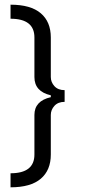

<svg xmlns="http://www.w3.org/2000/svg" viewBox="-20 -735 362 820"><path d="M197 -244V-75Q197 -8 154 28.5Q111 65 25 65V5Q127 5 127 -75V-244Q127 -304 197 -320V-328Q127 -344 127 -406V-575Q127 -655 25 -655V-715Q111 -715 154 -678.5Q197 -642 197 -575V-406Q197 -384 212.5 -367Q228 -350 256 -350V-300Q228 -300 212.5 -283Q197 -266 197 -244Z"/></svg>

Font: Unica One
Style: Regular
Weight: 400
Designer: Eduardo Rodriguez Tunni
Foundry: Eduardo Rodriguez Tunni
Version: Version 1.001